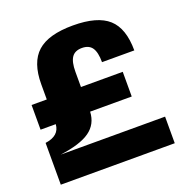

<svg xmlns="http://www.w3.org/2000/svg" viewBox="-129 -835 908 950"><g transform="rotate(-20 325.0 -360.0)"><path d="M510 -290H291Q288 -225 238 -189.5Q188 -154 81 -140H631V0H31V-220Q106 -230 110 -290H30V-420H110V-500Q110 -615 168.5 -667.5Q227 -720 356 -720Q485 -720 542.5 -668Q600 -616 600 -500H430Q430 -552 413.5 -576Q397 -600 360 -600Q323 -600 306.5 -576Q290 -552 290 -500V-420H510Z"/></g></svg>

Font: Fivo Sans Modern Heavy
Style: Regular
Weight: 900
Designer: Alexander Slobzheninov
Foundry: Alexander Slobzheninov
Version: 1.0